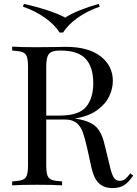

<svg xmlns="http://www.w3.org/2000/svg" viewBox="-20 -946 700 980"><path d="M660 -50Q637 -16 614 -1Q591 14 553 14Q512 14 485.5 -10Q459 -34 446 -94L424 -194Q412 -246 401.5 -274Q391 -302 370 -319Q349 -336 311 -336H216V-106Q216 -68 222 -51Q228 -34 244.5 -28Q261 -22 297 -20V0Q251 -3 170 -3Q84 -3 42 0V-20Q78 -22 94.5 -28Q111 -34 117 -51Q123 -68 123 -106V-602Q123 -640 117 -657Q111 -674 94.5 -680Q78 -686 42 -688V-708Q84 -705 164 -705L272 -706Q291 -707 315 -707Q431 -707 493.5 -658.5Q556 -610 556 -533Q556 -494 537.5 -454.5Q519 -415 475.5 -383.5Q432 -352 362 -341L374 -339Q440 -328 470 -299Q500 -270 514 -207L539 -105Q549 -59 560 -41Q571 -23 590 -23Q607 -23 618.5 -32Q630 -41 645 -61ZM216 -602V-356H283Q382 -356 419 -400Q456 -444 456 -522Q456 -604 417 -646Q378 -688 290 -688Q259 -688 243.5 -681Q228 -674 222 -656Q216 -638 216 -602ZM489 -912Q425 -890 375.5 -854.5Q326 -819 302 -780H284Q260 -819 210.5 -854.5Q161 -890 97 -912L102 -926Q162 -913 220.5 -894Q279 -875 313 -856Q341 -875 388.5 -894Q436 -913 484 -926Z"/></svg>

Font: Playfair Display SC
Style: Regular
Weight: 400
Designer: Claus Eggers Sørensen
Foundry: Claus Eggers Sørensen
Version: Version 1.200; ttfautohint (v1.6)